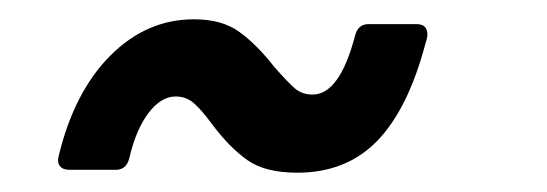

<svg xmlns="http://www.w3.org/2000/svg" viewBox="-20 -388 567 199"><path d="M200 -259Q189 -274 181 -281Q173 -288 162 -288Q147 -288 134 -271Q121 -254 114 -224Q111 -212 100 -212H52Q45 -212 42 -216Q39 -220 41 -227Q57 -293 94.5 -330.5Q132 -368 181 -368Q210 -368 228 -355Q246 -342 264 -319Q278 -303 285.5 -296.5Q293 -290 304 -290Q332 -290 348 -351Q351 -363 362 -363H412Q423 -363 423 -352Q423 -349 421 -343Q403 -275 371 -242Q339 -209 288 -209Q255 -209 236.5 -222Q218 -235 200 -259Z"/></svg>

Font: Open Sauce Two Medium Italic
Style: Regular
Weight: 500
Italic angle: -10°
Designer: Alfredo Marco Pradil
Foundry: Creative Sauce Fz LLC
Version: Version 1.477